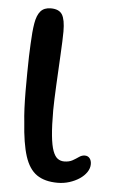

<svg xmlns="http://www.w3.org/2000/svg" viewBox="-50 -666 449 728"><g transform="rotate(5 175.0 -301.5)"><path d="M196.8 26.4Q147.8 26.4 117.7 5.7Q87.5 -15 72 -63Q56.6 -111 51.1 -192.6Q48.7 -213.1 47.3 -243.4Q46 -273.7 45.8 -308.7Q45.7 -343.8 46.1 -378.1Q46.4 -412.5 47.2 -441.6Q48 -470.8 49.2 -489.2Q51.1 -536.8 56.4 -568.2Q61.7 -599.5 75.2 -614.9Q88.8 -630.3 114.1 -630.3Q145.6 -630.3 157.4 -611.2Q169.2 -592.1 169.2 -546.8Q169.2 -532.5 168.3 -509.5Q167.3 -486.5 165.9 -458.6Q164.6 -430.6 162.9 -400.7Q161.2 -370.8 159.8 -341.9Q158.4 -313.1 157.5 -288.4Q156.5 -263.8 156.5 -246.4Q156.5 -187 160.3 -149.6Q164.1 -112.2 171.6 -92Q179.1 -71.8 189.9 -64.1Q200.7 -56.4 214.4 -56.4Q233.3 -56.4 246.2 -63.6Q259 -70.8 269.4 -78.2Q279.8 -85.5 291.2 -85.5Q302.8 -85.5 309.6 -77.1Q316.4 -68.6 316.4 -54.8Q316.4 -39 306.5 -24.3Q296.6 -9.6 279.7 1.7Q262.8 12.9 241.3 19.7Q219.9 26.4 196.8 26.4Z"/></g></svg>

Font: Gluten Thin
Style: Regular
Weight: 100
Designer: Tyler Finck
Foundry: Etcetera Type Company
Version: Version 1.300